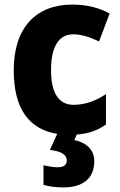

<svg xmlns="http://www.w3.org/2000/svg" viewBox="-20 -579 525 839"><path d="M392 125C392 71 352 43 305 33L315 9C367 5 407 -9 443 -35V-168C399 -138 352 -121 301 -121C239 -121 203 -169 203 -273C203 -376 238 -429 299 -429C337 -429 372 -417 413 -398L459 -520C415 -544 362 -559 296 -559C138 -559 40 -459 40 -272C40 -102 108 -14 230 6L198 76C249 82 272 98 272 122C272 143 256 152 232 152C214 152 191 148 170 143V229C192 235 221 240 256 240C348 240 392 196 392 125Z"/></svg>

Font: Noto Sans Thai SemCond ExtBd
Style: Regular
Weight: 800
Width: 4
Designer: Monotype Design Team
Foundry: Monotype Imaging Inc.
Version: Version 2.002